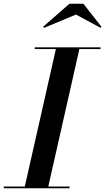

<svg xmlns="http://www.w3.org/2000/svg" viewBox="-61 -1002 560 1022"><path d="M343.5 -924.5 174 -854 168.5 -859.5 308.5 -982H383L479 -859.5L474 -854ZM-41 -9H71L236.5 -741H124V-750H474V-741H361.5L196 -9H309V0H-41Z"/></svg>

Font: Bodoni* 24pt Medium
Style: Italic
Weight: 500
Italic angle: -13°
Version: Version 2.3